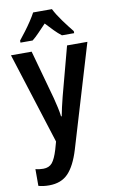

<svg xmlns="http://www.w3.org/2000/svg" viewBox="-107 -821 670 1116"><g transform="rotate(-10 228.0 -263.0)"><path d="M2 -543H124L204 -254Q211 -226 217.5 -197.5Q224 -169 227 -143H231Q235 -166 241.5 -194Q248 -222 256 -254L333 -543H453L272 62Q244 154 202.5 197Q161 240 90 240Q72 240 56.5 238Q41 236 27 232V133Q37 136 49 137.5Q61 139 73 139Q107 139 125.5 117Q144 95 160 42L173 -4ZM283 -766Q300 -732 329.5 -691.5Q359 -651 386 -618V-606H314Q293 -622 271.5 -644Q250 -666 227 -691Q203 -666 181.5 -643.5Q160 -621 141 -606H69V-618Q86 -639 106 -665.5Q126 -692 143.5 -718.5Q161 -745 172 -766Z"/></g></svg>

Font: Noto Sans Thai Looped Condensed SemiBold
Style: Regular
Weight: 600
Width: 3
Designer: Sasikarn Vongin, Ben Mitchell
Foundry: The Fontpad Ltd
Version: Version 1.001; ttfautohint (v1.8.4.7-5d5b)